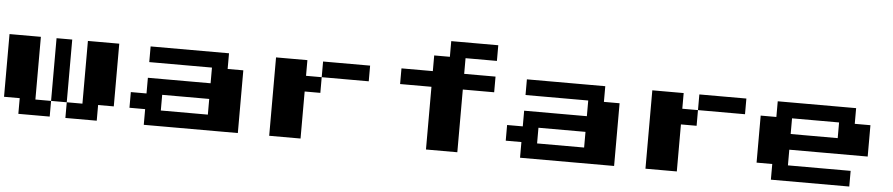

<svg xmlns="http://www.w3.org/2000/svg" viewBox="-46 -1325 7093 1525"><g transform="rotate(5 3500.0 -562.5)"><path d="M250 -250H375V-125H125V-250H0V-750H250ZM500 -750V-250H375V-750ZM875 -750V-250H750V-125H500V-250H625V-750Z M1125 -125V-250H1000V-375H1125V-500H1625V-625H1125V-750H1750V-625H1875V-125ZM1250 -250H1625V-375H1250Z M2375 -625H2500V-500H2375V-125H2125V-750H2375ZM2875 -750V-625H2500V-750Z M3375 -125V-625H3125V-750H3375V-875H3500V-1000H3875V-875H3625V-750H3875V-625H3625V-125Z M4125 -125V-250H4000V-375H4125V-500H4625V-625H4125V-750H4750V-625H4875V-125ZM4250 -250H4625V-375H4250Z M5375 -625H5500V-500H5375V-125H5125V-750H5375ZM5875 -750V-625H5500V-750Z M6125 -125V-250H6000V-625H6125V-750H6750V-625H6875V-375H6250V-250H6750V-125ZM6250 -500H6625V-625H6250Z"/></g></svg>

Font: Press Start 2P
Style: Regular
Weight: 400
Designer: CodeMan38
Foundry: CodeMan38
Version: Version 3.000